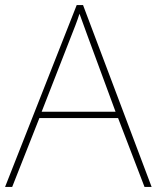

<svg xmlns="http://www.w3.org/2000/svg" viewBox="-20 -736 617 756"><path d="M549 0 445 -271H135L28 0H0L282 -716H307L577 0ZM325 -594Q319 -611 311 -632.5Q303 -654 293 -682Q286 -660 277 -636.5Q268 -613 260 -593L144 -296H435Z"/></svg>

Font: Noto Sans Thin
Style: Regular
Weight: 100
Designer: Monotype Design Team
Foundry: Monotype Imaging Inc.
Version: Version 2.007